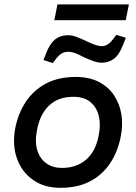

<svg xmlns="http://www.w3.org/2000/svg" viewBox="-20 -870 635 897"><path d="M262 7.5Q185.8 7.5 133.2 -30.2Q80.5 -67.9 58.6 -131.3Q36.7 -194.8 51.4 -272.2Q65.2 -340.8 100.9 -394.8Q136.6 -448.8 194.8 -479.7Q253 -510.6 334.8 -510.6Q396 -510.6 440.8 -487.8Q485.5 -465 512.1 -425.8Q538.7 -386.5 547 -336.1Q555.2 -285.8 543.9 -231Q530.2 -161.1 494.3 -107.1Q458.5 -53.1 400.5 -22.8Q342.6 7.5 262 7.5ZM269.4 -85.5Q337.9 -85.5 382.7 -124.5Q427.5 -163.6 441.1 -237.6Q451.5 -288.1 441.4 -328.8Q431.2 -369.4 401.8 -393.6Q372.5 -417.7 323.1 -417.7Q251.6 -417.7 209 -376.7Q166.4 -335.6 153.2 -264.2Q141.7 -207 154.6 -166.8Q167.6 -126.7 197.7 -106.1Q227.8 -85.5 269.4 -85.5ZM233.8 -775.6 248.5 -849.6H582.2L567.4 -775.6ZM226.7 -575.4 183.2 -589.7 196.8 -624.2Q213.6 -666.9 237.8 -686.2Q262.1 -705.4 297.8 -705.4Q315.7 -705.4 336.5 -698Q357.4 -690.5 385.3 -676.9Q410 -665.2 426.4 -659.8Q442.8 -654.3 454.7 -654.3Q468.2 -654.3 480.4 -660.9Q492.5 -667.4 505.8 -683.9L523.6 -707.1L567.9 -693.5L554.3 -659Q536.1 -611.9 511.1 -594.5Q486.1 -577 456.2 -577Q438.6 -577 416.5 -584.5Q394.4 -592 364.3 -606.3Q345.5 -616.8 329.5 -622.5Q313.4 -628.2 299.4 -628.2Q283.6 -628.2 270.7 -621.6Q257.8 -615 244.5 -598.6Z"/></svg>

Font: REM Medium
Style: Italic
Weight: 500
Italic angle: -11°
Designer: Octavio Pardo
Foundry: Ashler Design
Version: Version 1.005;gftools[0.9.28]